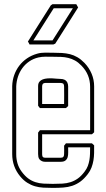

<svg xmlns="http://www.w3.org/2000/svg" viewBox="-20 -895 515 930"><path d="M39.1 -478Q40 -506.3 48.8 -531.2Q57.6 -556.2 73.2 -576.7Q88.9 -597.2 110.6 -612.1Q132.3 -627 159.7 -634.8Q177.7 -640.1 197.8 -639.9Q217.8 -639.6 235.8 -639.6Q259.3 -639.6 279.5 -638.4Q299.8 -637.2 318.6 -632.6Q337.4 -627.9 354.7 -617.9Q372.1 -607.9 389.2 -590.3Q411.6 -566.9 423.8 -537.8Q436 -508.8 436 -476.6V-254.4Q433.6 -252 430.9 -249.5Q428.2 -247.1 425.3 -244.6H184.1V-147.5Q184.1 -142.1 186.5 -135.7Q189.5 -132.8 192.4 -131.8Q195.3 -130.9 199.2 -130.9H273.4Q283.2 -130.9 286.9 -135.3Q290.5 -139.6 290.5 -148.9Q291 -159.2 290.8 -169.2Q290.5 -179.2 290.5 -189.5Q293 -191.9 294.9 -194.8Q296.9 -197.8 299.3 -200.7H425.3Q428.2 -198.2 430.9 -195.8Q433.6 -193.4 436 -190.9Q436 -172.4 435.8 -154.1Q435.5 -135.7 432.6 -118.2Q429.7 -100.6 423.3 -83.7Q417 -66.9 405.3 -51.8Q387.2 -28.3 368.9 -15.1Q350.6 -2 330.1 4.9Q309.6 11.7 286.4 13.4Q263.2 15.1 235.8 15.1Q211.4 15.1 189.9 13.9Q168.5 12.7 149.2 7.1Q129.9 1.5 112.1 -9.8Q94.2 -21 77.6 -41Q39.1 -87.4 39.1 -148.9ZM58.6 -147.5Q58.6 -124.5 64.9 -103.3Q71.3 -82 85 -63.5Q100.6 -42.5 116.9 -30.5Q133.3 -18.6 151.6 -12.7Q169.9 -6.8 190.7 -5.6Q211.4 -4.4 235.8 -4.4Q261.2 -4.4 282.2 -5.6Q303.2 -6.8 321.8 -12.7Q340.3 -18.6 356.9 -30.3Q373.5 -42 389.6 -63.5Q399.9 -76.7 405.3 -90.8Q410.6 -105 413.1 -119.9Q415.5 -134.8 416 -150.1Q416.5 -165.5 416.5 -181.2H310.1Q310.1 -169.4 310.3 -157Q310.5 -144.5 307.9 -134.5Q305.2 -124.5 297.4 -117.9Q289.6 -111.3 273.4 -111.3H198.7Q182.1 -111.3 171.4 -123Q167 -128.4 165.8 -135.5Q164.6 -142.6 164.6 -148.9V-252.9Q167 -255.4 168.9 -258.3Q170.9 -261.2 173.3 -264.2H416.5Q416.5 -317.4 416.7 -369.4Q417 -421.4 416.5 -474.6Q416.5 -534.2 374.5 -577.1Q358.9 -593.3 343.3 -601.8Q327.6 -610.4 310.8 -614.5Q293.9 -618.7 275.4 -619.4Q256.8 -620.1 235.8 -620.1Q218.8 -620.1 200.9 -620.4Q183.1 -620.6 166 -616.7Q141.1 -610.8 121.6 -597.4Q102.1 -584 88.4 -565.2Q74.7 -546.4 67.1 -523.7Q59.6 -501 58.6 -476.6ZM238.8 -679.7H123Q121.1 -683.6 119.4 -687Q117.7 -690.4 115.2 -693.8Q143.1 -738.3 170.7 -781.7Q198.2 -825.2 226.1 -869.1Q228.5 -870.6 230.2 -871.8Q231.9 -873 233.9 -874.5H349.6Q352.1 -870.6 354 -866.7Q356 -862.8 358.4 -858.9Q330.6 -814.5 303 -771Q275.4 -727.5 247.6 -683.6ZM164.6 -382.8V-478Q164.6 -491.2 170.9 -499Q177.2 -506.8 187.3 -510.5Q197.3 -514.2 209.5 -515.1Q221.7 -516.1 233.6 -515.4Q245.6 -514.6 256.1 -513.7Q266.6 -512.7 273.4 -512.7Q283.7 -512.7 292 -509Q300.3 -505.4 305.7 -496.1Q310.1 -487.3 310.1 -476.6V-381.3Q307.6 -378.9 304.9 -376.5Q302.2 -374 299.3 -371.6H173.3ZM240.2 -855Q215.3 -815.9 190.9 -777.1Q166.5 -738.3 141.6 -699.2H234.4Q259.3 -738.3 283.7 -776.9Q308.1 -815.4 333 -855ZM184.1 -391.1H290.5Q290.5 -412.1 290.8 -432.9Q291 -453.6 290.5 -474.6Q290.5 -479 289.8 -482.4Q289.1 -485.8 286.6 -489.7Q281.2 -493.2 273.4 -493.2H199.2Q184.1 -493.2 184.1 -476.6Z"/></svg>

Font: Preussische VI 9 Linie
Style: Regular
Weight: 400
Designer: Peter Wiegel
Foundry: Peter Wiegel
Version: Version 1.000 2009 initial release